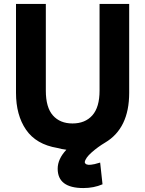

<svg xmlns="http://www.w3.org/2000/svg" viewBox="-20 -730 735 972"><path d="M316 28Q291 25 270 19Q163 1 112 -73Q61 -147 61 -260V-710H212V-271Q212 -186 248 -145.5Q284 -105 347 -105Q411 -105 447.5 -146Q484 -187 484 -271V-710H634V-260Q634 -80 512 -8Q475 14 443.5 42Q412 70 409 91Q412 107 440 104Q455 103 487 93L499 203Q455 222 402 222Q272 222 272 124Q272 75 316 28Z"/></svg>

Font: Repo
Style: Bold
Weight: 700
Designer: Stefan Peev
Foundry: Context Ltd
Version: Version 001.000